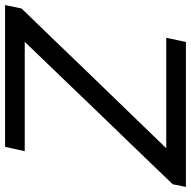

<svg xmlns="http://www.w3.org/2000/svg" viewBox="-22 -735 753 757"><g transform="rotate(-90 354.5 -356.5)"><path d="M-4 0 6.5 -52Q41.5 -88.5 85.8 -134.5Q130 -180.5 175 -227.2Q220 -274 258 -313L568 -635.5H137L154 -713H713L699.5 -648Q641 -587.5 584.2 -528.8Q527.5 -470 471.5 -411.5L148.5 -77.5H584L567.5 0Z"/></g></svg>

Font: Commissioner
Style: Italic
Weight: 400
Italic angle: -12°
Designer: Kostas Bartsokas
Foundry: Kostas Bartsokas
Version: Version 1.000; ttfautohint (v1.8.3)